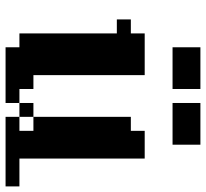

<svg xmlns="http://www.w3.org/2000/svg" viewBox="-45 -695 740 690"><g transform="rotate(90 325.0 -350.0)"><path d="M250 -500V-100.1H299.8V-49.8H350.1V0H149.9V-49.8H100.1V-399.9H49.8V-450.2H100.1V-500ZM649.9 -49.8V0H399.9V-49.8H350.1V-100.1H399.9V-450.2H450.2V-500H549.8V-49.8ZM399.9 -100.1V-49.8H450.2V-100.1ZM149.9 -600.1V-700.2H299.8V-600.1ZM350.1 -600.1V-700.2H500V-600.1Z"/></g></svg>

Font: Redaction 50
Style: Bold
Weight: 700
Designer: Jeremy Mickel / Forest Young
Foundry: MCKL
Version: Version 2.001;hotconv 1.0.113;makeotfexe 2.5.65598 DEVELOPME